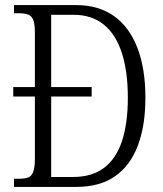

<svg xmlns="http://www.w3.org/2000/svg" viewBox="-20 -734 640 754"><path d="M35 0V-32H55Q77 -32 90.5 -37Q104 -42 110.5 -59.5Q117 -77 117 -111V-355H32V-392H117V-606Q117 -640 110.5 -656Q104 -672 90 -677Q76 -682 54 -682H35V-714H279Q367 -714 427.5 -671Q488 -628 519.5 -546.5Q551 -465 551 -350Q551 -241 521.5 -162.5Q492 -84 432 -42Q372 0 279 0ZM267 -39Q340 -39 387.5 -74Q435 -109 458.5 -178.5Q482 -248 482 -350Q482 -453 458.5 -526Q435 -599 387.5 -637.5Q340 -676 268 -676H181V-392H340V-355H181V-39Z"/></svg>

Font: Noto Serif Khmer Condensed Light
Style: Regular
Weight: 300
Width: 3
Designer: Danh Hong and the Monotype Design Team
Foundry: Monotype Imaging Inc.
Version: Version 2.004